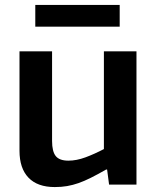

<svg xmlns="http://www.w3.org/2000/svg" viewBox="-20 -748 636 778"><path d="M202 10Q132 10 95.5 -28Q59 -66 59 -137V-540H191V-177Q191 -134 206 -115.5Q221 -97 257 -97Q290 -97 326.5 -110.5Q363 -124 401 -144V-540H533V0H422L414 -61H410Q375 -41 348 -27.5Q321 -14 298 -6Q275 2 252 6Q229 10 202 10ZM123 -728H465V-640H123Z"/></svg>

Font: Encode Sans Narrow
Style: SemiBold
Weight: 600
Designer: Pablo Impallari, Andres Torresi
Foundry: Pablo Impallari, Andres Torresi
Version: Version 1.000; ttfautohint (v1.00) -l 8 -r 50 -G 200 -x 14 -